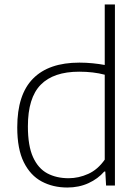

<svg xmlns="http://www.w3.org/2000/svg" viewBox="-20 -828 622 857"><path d="M280.5 9Q216.5 9 166 -18Q115.5 -45 86.2 -104Q57 -163 57 -259.5Q57 -406 127.5 -477.2Q198 -548.5 334.5 -548.5Q364.5 -548.5 394 -545.5Q423.5 -542.5 447.5 -538V-808H493V0H453.5L450 -62.5H445.5Q417.5 -30 375 -10.5Q332.5 9 280.5 9ZM286.5 -32.5Q331 -32.5 373.8 -51.8Q416.5 -71 447.5 -115.5V-494.5Q397 -508 333.5 -508Q219 -508 161.8 -449.8Q104.5 -391.5 104.5 -264Q104.5 -177 127.5 -126.5Q150.5 -76 191.2 -54.2Q232 -32.5 286.5 -32.5Z"/></svg>

Font: Encode Sans SemiExpanded SemiExpanded ExtraLight
Style: Regular
Weight: 200
Width: 6
Designer: Multiple Designers
Foundry: Impallari Type
Version: Version 3.000; ttfautohint (v1.8.3) -l 8 -r 50 -G 200 -x 14 